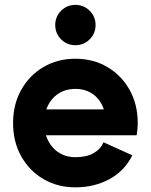

<svg xmlns="http://www.w3.org/2000/svg" viewBox="-20 -764 625 796"><path d="M85.5 -310.5V-203.1H406.2L508.4 -310.5ZM408.9 -174.2Q397.9 -146.2 368.2 -129.2Q338.5 -112.3 292.6 -112.3Q263.3 -112.3 239.6 -122.9Q215.8 -133.5 198.7 -152.8Q181.5 -172.1 172.3 -197.8Q163.1 -223.5 163.1 -253.9Q163.1 -285.1 172.3 -311Q181.5 -336.9 198.7 -355.9Q215.8 -374.9 239.7 -385.2Q263.6 -395.5 292.6 -395.5Q321.6 -395.5 345 -385.2Q368.5 -374.9 385 -355.9Q401.6 -336.9 410.4 -311Q419.1 -285.1 419.1 -253.9Q419.1 -240.1 414.6 -227.4Q410.1 -214.6 406.2 -203.1H546.5Q548.3 -215.5 549.7 -228.2Q551 -240.9 551 -253.9Q551 -331.2 517.3 -391.4Q483.6 -451.6 425.3 -486Q367 -520.5 292.6 -520.5Q218.4 -520.5 160 -486Q101.6 -451.6 67.9 -391.4Q34.2 -331.2 34.2 -253.9Q34.2 -176.6 67.7 -116.4Q101.3 -56.2 159.8 -21.8Q218.4 12.7 292.6 12.7Q370.6 12.7 433.5 -21.2Q496.4 -55.2 528.7 -120.1ZM209 -660.2Q209 -625.3 233.3 -600.9Q257.7 -576.6 292.6 -576.6Q327.4 -576.6 351.8 -600.9Q376.2 -625.3 376.2 -660.2Q376.2 -695 351.8 -719.4Q327.4 -743.8 292.6 -743.8Q257.7 -743.8 233.3 -719.4Q209 -695 209 -660.2Z"/></svg>

Font: Giphurs SC
Style: Regular
Weight: 400
Version: Version 0.920